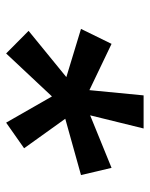

<svg xmlns="http://www.w3.org/2000/svg" viewBox="49 -663 488 626"><g transform="rotate(90 293.0 -350.0)"><path d="M154.3 -126 80.6 -199.2 231.4 -322.3 74.2 -370.1 123 -469.7 273.9 -397.5 291 -574.2H398.9L356 -399.9L527.3 -469.7L550.8 -370.1L367.2 -318.8L463.4 -184.6L379.9 -126L294.4 -275.4Z"/></g></svg>

Font: Cascadia Code NF
Style: Italic
Weight: 400
Italic angle: -10°
Monospace: yes
Designer: Aaron Bell
Foundry: Saja Typeworks
Version: Version 2404.023; ttfautohint (v1.8.4)